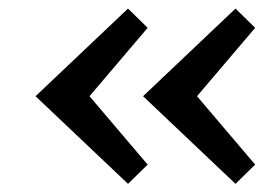

<svg xmlns="http://www.w3.org/2000/svg" viewBox="-20 -488 653 459"><path d="M286 -48.5 65 -258 286 -467.5 333 -421.5 194 -258 333 -94.5ZM543 -48.5 322 -258 543 -467.5 590 -421.5 451 -258 590 -94.5Z"/></svg>

Font: Expletus Sans Medium
Style: Regular
Weight: 500
Version: Version 7.500